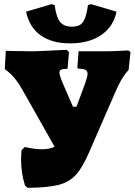

<svg xmlns="http://www.w3.org/2000/svg" viewBox="-20 -893 647 921"><path d="M606 -643 597 -558Q578 -537 564 -513.5Q550 -490 533 -451L409 -166Q377 -91 344.5 -55Q312 -19 260.5 -6Q209 7 112 8L100 -3Q81 -63 81 -129Q81 -144 83 -172L99 -188Q146 -177 180 -177Q217 -177 242 -189L83 -470Q49 -529 7 -558L3 -564L8 -649L128 -647Q155 -647 195 -649Q235 -651 278 -653L300 -654L311 -643L304 -563Q282 -563 273.5 -559Q265 -555 265 -544Q265 -531 284 -487L330 -381H347L389 -495Q400 -526 400 -539Q400 -553 389.5 -558Q379 -563 354 -564L351 -570L357 -647H489Q519 -647 573 -650L596 -651ZM105 -837 227 -873 242 -869Q250 -810 268.5 -787.5Q287 -765 324 -765Q349 -765 363.5 -773.5Q378 -782 387 -804Q396 -826 402 -869L417 -873L539 -837Q524 -765 465.5 -725Q407 -685 316 -685Q229 -685 175 -723.5Q121 -762 105 -837Z"/></svg>

Font: Alegreya SC Black
Style: Regular
Weight: 900
Designer: Juan Pablo del Peral
Foundry: Huerta Tipografica
Version: Version 2.007; ttfautohint (v1.6)